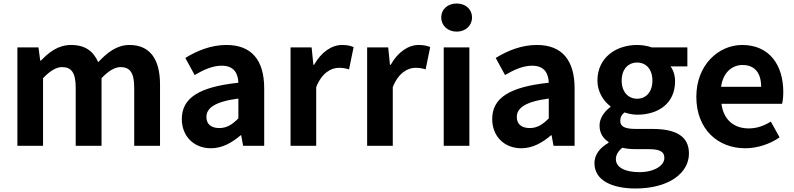

<svg xmlns="http://www.w3.org/2000/svg" viewBox="-20 -830 4521 1093"><path d="M79 0H225V-385C265 -427 301 -448 333 -448C386 -448 411 -417 411 -331V0H558V-385C598 -427 634 -448 666 -448C719 -448 744 -417 744 -331V0H891V-349C891 -490 836 -574 717 -574C644 -574 590 -530 539 -476C512 -538 465 -574 385 -574C312 -574 260 -534 213 -485H209L199 -560H79Z M1181 14C1245 14 1301 -18 1350 -60H1353L1364 0H1484V-327C1484 -489 1411 -574 1269 -574C1181 -574 1101 -541 1035 -500L1088 -403C1140 -433 1190 -456 1242 -456C1311 -456 1335 -414 1337 -359C1112 -335 1015 -272 1015 -152C1015 -57 1081 14 1181 14ZM1229 -101C1186 -101 1155 -120 1155 -164C1155 -214 1201 -251 1337 -269V-156C1302 -121 1271 -101 1229 -101Z M1634 0H1780V-334C1812 -415 1865 -444 1909 -444C1932 -444 1948 -441 1967 -435L1993 -562C1976 -569 1958 -574 1927 -574C1869 -574 1809 -534 1768 -461H1764L1754 -560H1634Z M2070 0H2216V-334C2248 -415 2301 -444 2345 -444C2368 -444 2384 -441 2403 -435L2429 -562C2412 -569 2394 -574 2363 -574C2305 -574 2245 -534 2204 -461H2200L2190 -560H2070Z M2506 0H2652V-560H2506ZM2580 -650C2630 -650 2667 -684 2667 -730C2667 -778 2630 -810 2580 -810C2529 -810 2492 -778 2492 -730C2492 -684 2529 -650 2580 -650Z M2948 14C3012 14 3068 -18 3117 -60H3120L3131 0H3251V-327C3251 -489 3178 -574 3036 -574C2948 -574 2868 -541 2802 -500L2855 -403C2907 -433 2957 -456 3009 -456C3078 -456 3102 -414 3104 -359C2879 -335 2782 -272 2782 -152C2782 -57 2848 14 2948 14ZM2996 -101C2953 -101 2922 -120 2922 -164C2922 -214 2968 -251 3104 -269V-156C3069 -121 3038 -101 2996 -101Z M3598 243C3785 243 3902 157 3902 44C3902 -54 3829 -96 3694 -96H3599C3533 -96 3511 -112 3511 -142C3511 -164 3519 -177 3535 -190C3559 -182 3585 -177 3607 -177C3727 -177 3823 -241 3823 -367C3823 -402 3812 -433 3797 -452H3893V-560H3691C3668 -568 3638 -574 3607 -574C3488 -574 3381 -503 3381 -371C3381 -306 3417 -253 3455 -225V-221C3422 -197 3393 -158 3393 -116C3393 -70 3415 -41 3444 -22V-17C3393 12 3364 52 3364 99C3364 198 3466 243 3598 243ZM3607 -268C3558 -268 3519 -305 3519 -371C3519 -437 3557 -474 3607 -474C3657 -474 3694 -437 3694 -371C3694 -305 3656 -268 3607 -268ZM3620 150C3538 150 3486 123 3486 76C3486 53 3498 31 3523 11C3543 16 3567 19 3601 19H3669C3729 19 3762 29 3762 69C3762 113 3704 150 3620 150Z M4222 14C4292 14 4363 -10 4418 -48L4368 -138C4328 -113 4288 -99 4242 -99C4159 -99 4099 -147 4087 -239H4432C4436 -252 4439 -279 4439 -306C4439 -461 4359 -574 4205 -574C4071 -574 3944 -461 3944 -279C3944 -95 4066 14 4222 14ZM4085 -336C4096 -418 4148 -460 4207 -460C4279 -460 4313 -412 4313 -336Z"/></svg>

Font: Noto Sans CJK KR Bold
Style: Regular
Weight: 700
Designer: Ryoko NISHIZUKA (kana & ideographs); Paul D. Hunt (Latin, Greek & Cyrillic); Wenlong ZHANG (bopomofo); Sandoll Communica
Foundry: Adobe Systems Incorporated
Version: Version 1.004;PS 1.004;hotconv 1.0.82;makeotf.lib2.5.63406